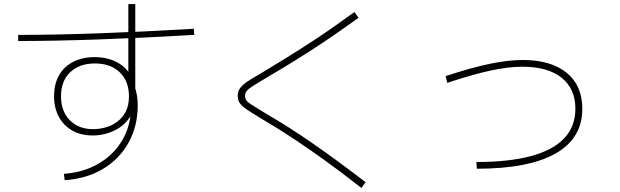

<svg xmlns="http://www.w3.org/2000/svg" viewBox="-20 -840 3040 941"><path d="M293 12Q390 5 464 -38.5Q538 -82 580 -154Q622 -226 622 -317V-340L638 -328Q633 -290 613.5 -261.5Q594 -233 565 -214Q536 -195 502 -185.5Q468 -176 434 -176Q377 -176 334.5 -200Q292 -224 268.5 -267.5Q245 -311 245 -368Q245 -428 269 -470.5Q293 -513 338 -536.5Q383 -560 444 -560Q514 -560 564.5 -528.5Q615 -497 633 -440L609 -429V-820H643V-387L638 -421Q647 -398 651 -373.5Q655 -349 655 -324Q655 -222 610 -141Q565 -60 484.5 -12Q404 36 297 43ZM437 -207Q466 -207 497 -215.5Q528 -224 554 -243Q580 -262 596 -292.5Q612 -323 612 -368Q612 -442 567 -485.5Q522 -529 445 -529Q369 -529 324 -486Q279 -443 279 -368Q279 -295 322 -251Q365 -207 437 -207ZM69 -669Q418 -669 930 -699L932 -669Q417 -639 69 -639Z M1751 81Q1653 4 1575 -52Q1497 -108 1437 -148Q1377 -188 1331.5 -216Q1286 -244 1252 -264Q1221 -283 1200.5 -296Q1180 -309 1168 -320Q1156 -331 1150.5 -343Q1145 -355 1145 -370Q1145 -386 1151 -398.5Q1157 -411 1170.5 -423.5Q1184 -436 1208 -450.5Q1232 -465 1266 -485Q1309 -511 1372 -549.5Q1435 -588 1520.5 -644Q1606 -700 1717 -781L1737 -753Q1671 -705 1612.5 -665Q1554 -625 1505 -593.5Q1456 -562 1415 -536.5Q1374 -511 1341.5 -492Q1309 -473 1284 -458Q1242 -433 1220 -419Q1198 -405 1189.5 -394.5Q1181 -384 1181 -370Q1181 -357 1187.5 -348Q1194 -339 1213.5 -326.5Q1233 -314 1269 -292Q1294 -277 1328.5 -256.5Q1363 -236 1407.5 -207.5Q1452 -179 1507 -141Q1562 -103 1628 -55Q1694 -7 1772 53Z M2315 -46Q2476 -46 2584 -75.5Q2692 -105 2746 -163Q2800 -221 2800 -307Q2800 -405 2732.5 -459Q2665 -513 2540 -513Q2471 -513 2383.5 -494Q2296 -475 2172 -434L2164 -467Q2292 -509 2381.5 -527.5Q2471 -546 2542 -546Q2680 -546 2757 -483.5Q2834 -421 2834 -307Q2834 -162 2702.5 -87.5Q2571 -13 2317 -13Z"/></svg>

Font: M PLUS 2 Thin ExtraLight
Style: Regular
Weight: 250
Version: Version 1.001